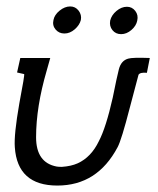

<svg xmlns="http://www.w3.org/2000/svg" viewBox="-20 -568 492 596"><path d="M406 -504Q403 -488 388 -475Q373 -462 356 -462Q339 -462 329 -474.5Q319 -487 322 -504Q326 -521 341.5 -534Q357 -547 374 -547Q390 -547 400 -534Q410 -521 406 -504ZM231 -506Q227 -490 212 -477Q197 -464 180 -464Q163 -464 152.5 -476.5Q142 -489 146 -506Q149 -522 165 -535Q181 -548 198 -548Q214 -548 224 -535Q234 -522 231 -506ZM445 -388 436 -342Q415 -344 410 -336L383 -234Q357 -133 345 -111Q282 8 158 8Q34 8 26 -111Q23 -150 40 -247Q57 -336 55 -338Q52 -339 44 -340.5Q36 -342 33 -343L43 -388H136L125 -349Q92 -236 92 -142Q92 -63 156 -51Q162 -50 172 -50Q201 -52 221 -61Q263 -80 287 -130Q309 -172 330 -265Q343 -330 349 -353Q356 -380 378 -386Q391 -390 445 -388Z"/></svg>

Font: GFS Neohellenic Rg
Style: Italic
Weight: 400
Italic angle: -12°
Designer: Takis Katsoulidis and George D. Matthiopoulos
Foundry: Takis Katsoulidis and George D. Matthiopoulos
Version: Version 1.0